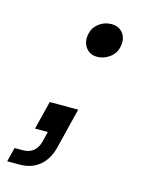

<svg xmlns="http://www.w3.org/2000/svg" viewBox="-131 -515 487 652"><g transform="rotate(15 112.0 -189.0)"><path d="M-41.7 81.7 -29.2 31.7H0.8Q22.5 31.7 36.7 20Q50.8 8.3 56.7 -13.3L65.8 -50H20.8L45.8 -150H145.8L110 -5.8Q99.2 35.8 71.2 58.8Q43.3 81.7 1.7 81.7ZM160.8 -340Q135 -340 120.8 -359.6Q106.7 -379.2 112.5 -407.5Q117.5 -430.8 136.7 -445.4Q155.8 -460 180.8 -460Q207.5 -460 221.7 -440.4Q235.8 -420.8 229.2 -392.5Q224.2 -369.2 204.2 -354.6Q184.2 -340 160.8 -340Z"/></g></svg>

Font: Funnel Sans Light
Style: Italic
Weight: 300
Italic angle: -14.036°
Designer: NORD ID, Kristian Moeller
Foundry: Dicotype
Version: Version 1.000